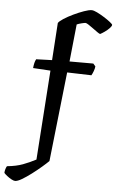

<svg xmlns="http://www.w3.org/2000/svg" viewBox="-140 -843 662 1086"><g transform="rotate(5 191.0 -300.0)"><path d="M-12 200Q-20 200 -33 193Q-46 186 -58 176.5Q-70 167 -76 160Q-76 150 -72.5 138.5Q-69 127 -65 121Q-13 116 24.5 102Q62 88 98 69L133 -439L34 -445Q37 -479 47 -496L137 -499L151 -711Q157 -721 180 -736Q203 -751 233.5 -765.5Q264 -780 292 -790Q320 -800 336 -800Q347 -800 366.5 -790.5Q386 -781 407.5 -767.5Q429 -754 443.5 -742.5Q458 -731 458 -727Q458 -720 446.5 -708Q435 -696 420 -685.5Q405 -675 395 -670Q391 -670 379 -678.5Q367 -687 352.5 -697.5Q338 -708 325.5 -716.5Q313 -725 307 -725Q302 -725 285.5 -721Q269 -717 258 -712L236 -500H371L384 -485Q383 -473 377.5 -458Q372 -443 366 -433L228 -437L172 71Q158 85 133 106.5Q108 128 79.5 149.5Q51 171 26.5 185.5Q2 200 -12 200Z"/></g></svg>

Font: Texturina 72pt
Style: Bold
Weight: 700
Designer: Guillermo Torres Carreño
Foundry: Omnibus-Type
Version: Version 1.002; ttfautohint (v1.8.3)